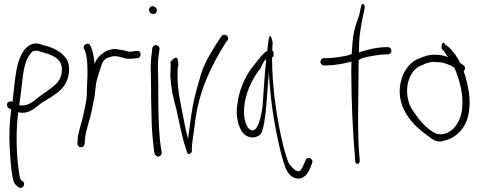

<svg xmlns="http://www.w3.org/2000/svg" viewBox="-20 -740 2388 957"><path d="M23 -201 36 -194C28 -138 25 -76 28 -14C31 46 34 101 44 150C49 174 58 183 72 193C91 207 112 177 93 163L85 158C77 145 75 119 72 99C62 26 60 -67 67 -146L71 -180H73C124 -169 156 -203 183 -224C224 -252 286 -278 311 -332C326 -364 331 -415 312 -445C286 -485 239 -506 191 -516C179 -520 169 -525 155 -523C141 -523 124 -515 112 -503C55 -446 56 -332 42 -232C37 -235 33 -235 28 -234C10 -230 12 -209 23 -201ZM76 -216C78 -233 80 -251 83 -268C93 -335 93 -412 122 -458C134 -475 139 -487 156 -487C168 -489 176 -484 187 -481C223 -471 282 -456 288 -405C293 -351 266 -324 236 -302C213 -283 191 -271 173 -256C149 -237 122 -210 79 -215C78 -215 77 -215 76 -216Z M366 -25C366 -15 372 -6 382 -6C394 -6 400 -12 402 -23L403 -42C407 -91 427 -138 437 -187C442 -219 452 -251 454 -281C456 -303 458 -327 464 -345L472 -373L482 -403C490 -433 502 -448 523 -454L533 -457C566 -469 599 -443 629 -447C638 -447 652 -448 659 -450H666C688 -454 685 -491 662 -486H656C646 -484 638 -484 628 -482C624 -482 620 -483 616 -484L600 -488C593 -490 586 -491 579 -492L559 -495C545 -498 529 -492 517 -489L505 -483C482 -469 464 -453 451 -422C448 -457 443 -487 431 -511C422 -534 389 -517 399 -497C402 -488 405 -485 408 -473C415 -446 416 -413 416 -379C416 -365 416 -352 415 -341C415 -322 413 -308 413 -292V-274C413 -266 412 -257 411 -249C410 -247 410 -245 411 -243C404 -209 398 -174 389 -141C381 -109 369 -76 367 -45Z M723 -690C723 -679 733 -670 744 -670C755 -670 762 -677 762 -688C762 -699 752 -709 741 -709C730 -709 723 -701 723 -690ZM732 -370C732 -347 733 -324 733 -298C733 -272 733 -245 734 -216L736 -128C737 -88 744 -15 748 15L751 26C752 31 755 34 759 37C772 47 789 33 786 18L784 8C783 1 780 -16 777 -43C769 -123 769 -214 769 -298C769 -324 768 -348 768 -371C766 -408 767 -445 772 -475L775 -494C776 -499 774 -504 771 -508C761 -521 742 -515 739 -500L737 -480C732 -448 730 -410 732 -370Z M829 -359C833 -300 843 -250 858 -200C874 -131 887 -55 907 2C912 16 913 34 927 26C942 18 934 9 937 -16C941 -56 947 -85 952 -130C971 -287 1032 -410 1104 -526L1114 -539C1128 -557 1098 -578 1084 -560L1075 -547C1042 -497 1002 -433 983 -374C969 -326 952 -270 942 -218C932 -165 925 -101 917 -48L906 -93C902 -110 899 -129 895 -149C883 -214 865 -281 865 -360C865 -373 865 -386 866 -398V-405C872 -414 868 -430 866 -443C860 -467 836 -438 830 -432C832 -410 829 -383 829 -359Z M1160 -175C1162 -136 1174 -96 1193 -75C1217 -51 1254 -46 1281 -73C1295 -102 1302 -156 1307 -210C1312 -265 1315 -323 1320 -378C1325 -296 1333 -219 1346 -143C1360 -60 1381 38 1403 96C1414 124 1431 141 1449 147C1493 161 1515 124 1528 94L1536 72C1545 49 1507 37 1503 59L1494 80C1489 93 1483 103 1476 110C1473 114 1467 115 1460 112C1449 109 1436 96 1420 75C1410 51 1400 19 1390 -21C1362 -140 1336 -296 1336 -453C1341 -455 1344 -461 1344 -471C1345 -480 1342 -485 1337 -488C1338 -505 1338 -518 1339 -529C1333 -559 1325 -572 1320 -549C1318 -538 1314 -504 1312 -486C1311 -485 1311 -485 1310 -485C1289 -473 1277 -454 1251 -422C1213 -378 1178 -311 1166 -240C1162 -216 1159 -194 1160 -175ZM1201 -234C1213 -298 1245 -359 1279 -400C1288 -420 1294 -437 1307 -445C1299 -375 1295 -291 1289 -216C1285 -173 1264 -55 1219 -100C1195 -128 1192 -185 1201 -234Z M1577 -432C1577 -422 1586 -414 1595 -414H1603C1657 -414 1705 -426 1732 -433C1731 -416 1731 -399 1731 -380C1731 -235 1739 -71 1750 52V62C1753 86 1776 79 1773 57L1772 47C1760 -74 1767 -237 1767 -380C1767 -401 1767 -422 1768 -441C1779 -449 1793 -452 1807 -456C1833 -461 1876 -469 1904 -469H1913C1923 -469 1931 -476 1931 -486C1931 -497 1924 -505 1913 -505H1904C1857 -505 1791 -488 1769 -478C1769 -556 1776 -594 1788 -654L1797 -696C1802 -719 1784 -730 1780 -710L1771 -667C1750 -609 1739 -576 1735 -499C1734 -490 1734 -480 1733 -470C1727 -469 1723 -467 1718 -465C1695 -459 1644 -450 1602 -450H1595C1585 -450 1577 -441 1577 -432Z M1982 -348C1940 -211 2041 -112 2114 -62C2135 -44 2162 -27 2191 -38C2258 -53 2309 -107 2318 -189C2327 -249 2313 -314 2299 -361L2291 -385C2299 -393 2301 -406 2291 -414L2273 -427C2270 -435 2266 -442 2262 -448C2247 -474 2222 -505 2200 -517L2195 -524C2186 -538 2175 -507 2184 -494L2191 -487C2196 -482 2203 -466 2214 -455C2191 -464 2172 -467 2150 -467C2124 -469 2101 -462 2070 -449C2028 -435 1996 -393 1982 -348ZM2019 -226C1992 -306 2022 -394 2083 -415C2104 -426 2127 -433 2149 -431C2179 -431 2208 -425 2245 -403L2249 -393C2270 -339 2292 -269 2283 -194C2272 -108 2211 -57 2155 -74C2118 -89 2081 -126 2046 -177C2035 -192 2025 -208 2019 -226Z"/></svg>

Font: Stray Cat
Style: UltCn
Weight: 400
Version: Version 1.0